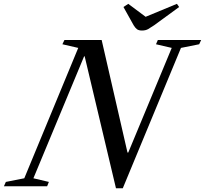

<svg xmlns="http://www.w3.org/2000/svg" viewBox="-86 -970 1067 1000"><path d="M518 10.5 355 -676.5H352L88 -41.5L168.5 -22.5L159.5 0H-65.5L-55.5 -22.5L40.5 -41.5L321.5 -720.5L239 -739.5L249.5 -761.5H443.5L578 -175.5H582L808.5 -720.5L726.5 -739.5L736 -761.5H961.5L951.5 -739.5L856.5 -720.5L553.5 10.5ZM653.5 -811Q636.5 -811 627.5 -817.8Q618.5 -824.5 610 -838.5L557 -933.5L582 -950L672.5 -882.5L835.5 -950L847 -933.5L717 -838.5Q698.5 -826 685.5 -818.5Q672.5 -811 653.5 -811Z"/></svg>

Font: Libre Caslon Text
Style: Italic
Weight: 400
Italic angle: -22.583°
Designer: Pablo Impallari, Rodrigo Fuenzalida, Katja Schimmel
Foundry: Pablo Impallari, Rodrigo Fuenzalida
Version: Version 2.000